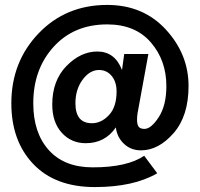

<svg xmlns="http://www.w3.org/2000/svg" viewBox="-20 -739 810 779"><path d="M286 -320Q286 -239 353 -239Q391 -239 422 -272Q453 -305 453 -368Q453 -407 433 -431Q413 -455 382 -455Q344 -455 315 -415.5Q286 -376 286 -320ZM26 -320Q26 -488 136.5 -603.5Q247 -719 415 -719Q561 -719 653 -619Q745 -519 745 -390Q745 -268 684 -198.5Q623 -129 552 -129Q511 -129 483 -155.5Q455 -182 450 -222Q406 -158 328 -158Q269 -158 230.5 -200.5Q192 -243 192 -315Q192 -412 249.5 -471Q307 -530 375 -530Q446 -530 475 -455L484 -520H582L538 -279Q536 -265 536 -253Q536 -234 542.5 -225Q549 -216 566 -216Q593 -216 624 -263.5Q655 -311 655 -390Q655 -494 592 -567Q529 -640 415 -640Q280 -640 197.5 -549Q115 -458 115 -320Q115 -200 178 -130Q241 -60 356 -60Q496 -60 565 -107L618 -36Q522 20 365 20Q204 20 115 -73.5Q26 -167 26 -320Z"/></svg>

Font: Renner* Medium
Style: Medium
Weight: 500
Version: Version 003.000 ; ttfautohint (v0.97) -l 8 -r 50 -G 200 -x 1